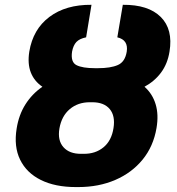

<svg xmlns="http://www.w3.org/2000/svg" viewBox="-20 -757 724 787"><path d="M369.6 -477.5H381.3Q433.6 -477.5 463.1 -490.5Q492.7 -503.4 499.5 -545.4Q506.8 -593.3 460.9 -604L483.4 -737.3Q587.9 -738.3 638.9 -687.5Q689.9 -636.7 674.8 -545.4Q667 -496.1 640.6 -460.2Q614.3 -424.3 572.3 -401.4Q605 -372.6 617.9 -329.8Q630.9 -287.1 621.6 -232.4Q608.9 -157.2 564.7 -103Q520.5 -48.8 452.6 -19.5Q384.8 9.8 300.8 9.8H291Q206.1 9.8 147.5 -19.3Q88.9 -48.3 62.5 -102.3Q36.1 -156.2 48.3 -230.5Q57.1 -286.1 84.2 -329.1Q111.3 -372.1 153.8 -401.4Q120.1 -424.3 106.2 -460.2Q92.3 -496.1 100.1 -545.4Q115.2 -637.2 182.6 -687.7Q250 -738.3 355 -737.3L333 -604Q306.2 -598.6 293.2 -585Q280.3 -571.3 275.4 -545.4Q269 -502.4 293.5 -490Q317.9 -477.5 369.6 -477.5ZM358.4 -337.9H348.1Q299.3 -337.9 265.9 -309.6Q232.4 -281.2 223.6 -230.5Q215.3 -181.6 240 -153.8Q264.6 -126 313 -126.5H323.2Q371.1 -126 404.3 -153.3Q437.5 -180.7 445.3 -232.4Q453.1 -282.2 429.7 -310.1Q406.2 -337.9 358.4 -337.9Z"/></svg>

Font: Inter Extra Bold
Style: Italic
Weight: 800
Italic angle: -9.39999°
Designer: Rasmus Andersson
Foundry: rsms
Version: Version 4.000;git-3c8e0fc